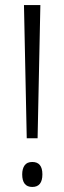

<svg xmlns="http://www.w3.org/2000/svg" viewBox="-20 -734 255 761"><path d="M129 -186H86L75 -714H140ZM68 -43Q68 -65 77.5 -78.5Q87 -92 108 -92Q148 -92 148 -43Q148 7 108 7Q68 7 68 -43Z"/></svg>

Font: Noto Sans Thai ExtCond Light
Style: Regular
Weight: 300
Width: 2
Designer: Monotype Design Team
Foundry: Monotype Imaging Inc.
Version: Version 2.002; ttfautohint (v1.8.4.7-5d5b)